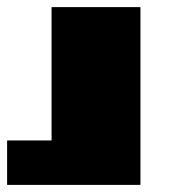

<svg xmlns="http://www.w3.org/2000/svg" viewBox="-20 -270 540 540"><path d="M375 -250V250H0V125H125V-250Z"/></svg>

Font: Bytesized
Style: Regular
Weight: 400
Monospace: yes
Designer: baltdev
Version: Version 1.000